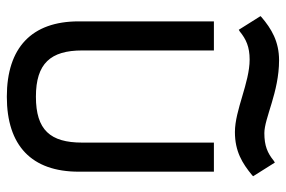

<svg xmlns="http://www.w3.org/2000/svg" viewBox="-154 -652 817 548"><g transform="rotate(90 254.0 -377.5)"><path d="M151.5 -766C97.5 -766 61.5 -744 28.5 -716L25.5 -713L64.5 -651L69.5 -654C91.5 -672 113.5 -682 149.5 -682C215.5 -682 293.5 -640 356.5 -640C411.5 -640 445.5 -661 479.5 -689L482.5 -692L443.5 -754L438.5 -751C416.5 -733 395.5 -724 359.5 -724C316.5 -724 242.5 -766 151.5 -766ZM386.5 -204C386.5 -113 350.5 -72 255.5 -72C160.5 -72 123.5 -114 123.5 -204V-580H40.5V-194C40.5 -60 115.5 11 255.5 11C395.5 11 469.5 -60 469.5 -194V-580H386.5Z"/></g></svg>

Font: Charger
Style: Bd
Weight: 400
Designer: Jasper
Foundry: Cannot Into Space Fonts
Version: Version 0.98